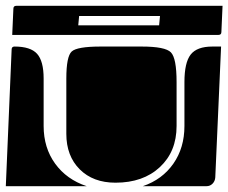

<svg xmlns="http://www.w3.org/2000/svg" viewBox="-20 -650 785 660"><path d="M208 -190V-380Q208 -456 226.5 -473Q245 -490 326 -490H467Q548 -490 567.5 -470Q587 -450 587 -368V-217Q587 -129 529.5 -75.5Q472 -22 377 -22Q300 -22 254 -68Q208 -114 208 -190ZM471 -10Q538 -33 576 -87.5Q614 -142 614 -217V-368Q614 -435 635.5 -462.5Q657 -490 710 -490H740L720 -40Q719 -27 710.5 -18.5Q702 -10 690 -10ZM0 -10 20 -480Q20 -490 30 -490Q85 -490 107.5 -465Q130 -440 130 -380V-217Q130 -142 169.5 -87.5Q209 -33 278 -10ZM22 -530 26 -620Q26 -630 36 -630H745L741 -540Q741 -530 731 -530ZM249 -563H527L530 -595H252Z"/></svg>

Font: PrimecolorB
Style: Medium
Weight: 500
Designer: gluk
Foundry: gluk
Version: Version 0.672